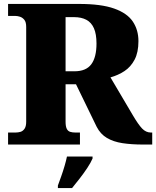

<svg xmlns="http://www.w3.org/2000/svg" viewBox="-20 -734 793 975"><path d="M21 0V-61H59Q72 -61 84 -64.5Q96 -68 104.5 -80Q113 -92 113 -116V-597Q113 -622 103.5 -633.5Q94 -645 81.5 -649Q69 -653 59 -653H21V-714H382Q494 -714 560 -690.5Q626 -667 654.5 -624.5Q683 -582 683 -525Q683 -468 663.5 -431Q644 -394 612 -373Q580 -352 541 -341L655 -148Q682 -102 701.5 -81.5Q721 -61 746 -61H753V0H706Q648 0 602 -7Q556 -14 523 -33.5Q490 -53 471 -90L366 -306H313V-116Q313 -92 319 -80Q325 -68 336.5 -64.5Q348 -61 362 -61H386V0ZM358 -372Q417 -372 443.5 -407.5Q470 -443 470 -513Q470 -561 457 -590.5Q444 -620 418.5 -633.5Q393 -647 356 -647H313V-372ZM274 208Q281 189 290.5 162.5Q300 136 308 108.5Q316 81 320 61H450V71Q441 92 423.5 118.5Q406 145 385 172Q364 199 346 221H274Z"/></svg>

Font: Noto Rashi Hebrew Black
Style: Regular
Weight: 900
Version: Version 1.006